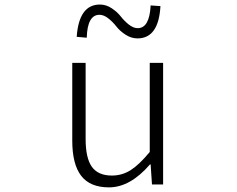

<svg xmlns="http://www.w3.org/2000/svg" viewBox="-20 -809 1040 842"><path d="M458 12.7Q375 12.7 335.9 -38.1Q296.9 -88.9 296.9 -192.4V-533.2H355.5V-199.2Q355.5 -116.2 382.8 -77.6Q410.2 -39.1 470.7 -39.1Q515.6 -39.1 553.2 -63Q590.8 -86.9 636.7 -142.6V-533.2H695.3V0H646.5L640.6 -87.9H637.7Q550.8 12.7 458 12.7ZM583 -640.6Q555.7 -640.6 530.8 -656.7Q505.9 -672.9 490.7 -692.4Q475.6 -711.9 455.6 -728Q435.5 -744.1 416 -744.1Q363.3 -744.1 360.4 -643.6L316.4 -647.5Q326.2 -789.1 418 -789.1Q445.3 -789.1 469.7 -772.9Q494.1 -756.8 509.3 -737.3Q524.4 -717.8 544.4 -701.7Q564.5 -685.5 584 -685.5Q635.7 -685.5 640.6 -785.2L683.6 -782.2Q675.8 -640.6 583 -640.6Z"/></svg>

Font: GenEi Gothic M Light
Style: Regular
Weight: 300
Designer: o_tamon (Modified); [Source Han Sans]
Ryoko NISHIZUKA  (kana & ideographs); Paul D. Hunt (Latin, Greek & Cyrillic); Wenl
Version: Version 1.1a;Original Version 1.004